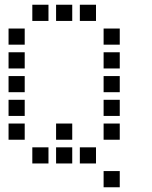

<svg xmlns="http://www.w3.org/2000/svg" viewBox="-20 -704 640 808"><path d="M117 -684Q116 -684 116 -684Q116 -684 116 -683V-617Q116 -616 116 -616Q116 -616 117 -616H183Q184 -616 184 -616Q184 -616 184 -617V-683Q184 -684 184 -684Q184 -684 183 -684ZM217 -684Q216 -684 216 -684Q216 -684 216 -683V-617Q216 -616 216 -616Q216 -616 217 -616H283Q284 -616 284 -616Q284 -616 284 -617V-683Q284 -684 284 -684Q284 -684 283 -684ZM317 -684Q316 -684 316 -684Q316 -684 316 -683V-617Q316 -616 316 -616Q316 -616 317 -616H383Q384 -616 384 -616Q384 -616 384 -617V-683Q384 -684 384 -684Q384 -684 383 -684ZM17 -584Q16 -584 16 -584Q16 -584 16 -583V-517Q16 -516 16 -516Q16 -516 17 -516H83Q84 -516 84 -516Q84 -516 84 -517V-583Q84 -584 84 -584Q84 -584 83 -584ZM417 -584Q416 -584 416 -584Q416 -584 416 -583V-517Q416 -516 416 -516Q416 -516 417 -516H483Q484 -516 484 -516Q484 -516 484 -517V-583Q484 -584 484 -584Q484 -584 483 -584ZM17 -484Q16 -484 16 -484Q16 -484 16 -483V-417Q16 -416 16 -416Q16 -416 17 -416H83Q84 -416 84 -416Q84 -416 84 -417V-483Q84 -484 84 -484Q84 -484 83 -484ZM417 -484Q416 -484 416 -484Q416 -484 416 -483V-417Q416 -416 416 -416Q416 -416 417 -416H483Q484 -416 484 -416Q484 -416 484 -417V-483Q484 -484 484 -484Q484 -484 483 -484ZM17 -384Q16 -384 16 -384Q16 -384 16 -383V-317Q16 -316 16 -316Q16 -316 17 -316H83Q84 -316 84 -316Q84 -316 84 -317V-383Q84 -384 84 -384Q84 -384 83 -384ZM417 -384Q416 -384 416 -384Q416 -384 416 -383V-317Q416 -316 416 -316Q416 -316 417 -316H483Q484 -316 484 -316Q484 -316 484 -317V-383Q484 -384 484 -384Q484 -384 483 -384ZM17 -284Q16 -284 16 -284Q16 -284 16 -283V-217Q16 -216 16 -216Q16 -216 17 -216H83Q84 -216 84 -216Q84 -216 84 -217V-283Q84 -284 84 -284Q84 -284 83 -284ZM417 -284Q416 -284 416 -284Q416 -284 416 -283V-217Q416 -216 416 -216Q416 -216 417 -216H483Q484 -216 484 -216Q484 -216 484 -217V-283Q484 -284 484 -284Q484 -284 483 -284ZM17 -184Q16 -184 16 -184Q16 -184 16 -183V-117Q16 -116 16 -116Q16 -116 17 -116H83Q84 -116 84 -116Q84 -116 84 -117V-183Q84 -184 84 -184Q84 -184 83 -184ZM217 -184Q216 -184 216 -184Q216 -184 216 -183V-117Q216 -116 216 -116Q216 -116 217 -116H283Q284 -116 284 -116Q284 -116 284 -117V-183Q284 -184 284 -184Q284 -184 283 -184ZM417 -184Q416 -184 416 -184Q416 -184 416 -183V-117Q416 -116 416 -116Q416 -116 417 -116H483Q484 -116 484 -116Q484 -116 484 -117V-183Q484 -184 484 -184Q484 -184 483 -184ZM117 -84Q116 -84 116 -84Q116 -84 116 -83V-17Q116 -16 116 -16Q116 -16 117 -16H183Q184 -16 184 -16Q184 -16 184 -17V-83Q184 -84 184 -84Q184 -84 183 -84ZM217 -84Q216 -84 216 -84Q216 -84 216 -83V-17Q216 -16 216 -16Q216 -16 217 -16H283Q284 -16 284 -16Q284 -16 284 -17V-83Q284 -84 284 -84Q284 -84 283 -84ZM317 -84Q316 -84 316 -84Q316 -84 316 -83V-17Q316 -16 316 -16Q316 -16 317 -16H383Q384 -16 384 -16Q384 -16 384 -17V-83Q384 -84 384 -84Q384 -84 383 -84ZM417 16Q416 16 416 16Q416 16 416 17V83Q416 84 416 84Q416 84 417 84H483Q484 84 484 84Q484 84 484 83V17Q484 16 484 16Q484 16 483 16Z"/></svg>

Font: Doto Black SemiBold
Style: Regular
Weight: 600
Monospace: yes
Version: Version 1.000